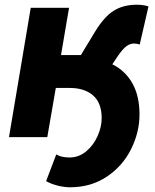

<svg xmlns="http://www.w3.org/2000/svg" viewBox="-20 -580 656 812"><path d="M175 186 218 73Q238 86 275 86Q313 86 344 60.5Q375 35 392.5 -4Q410 -43 410 -80Q410 -145 373.5 -176.5Q337 -208 276 -208H216L180 0H18L110 -547H272L238 -347H322L382 -446Q421 -510 461.5 -535Q502 -560 558 -560Q586 -560 608 -553L571 -392Q557 -396 547 -396Q530 -396 514.5 -384.5Q499 -373 479 -344L455 -308Q510 -281 540 -227.5Q570 -174 570 -96Q570 -21 534.5 50.5Q499 122 432 167Q365 212 276 212Q252 212 224 205Q196 198 175 186Z"/></svg>

Font: Nebula Sans Bold
Style: Regular
Weight: 700
Italic angle: -9°
Designer: Paul D. Hunt for Adobe (as Source Sans)
Foundry: Nebula Entertainment & Broadcasting LLC
Version: Version 1.010